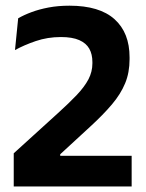

<svg xmlns="http://www.w3.org/2000/svg" viewBox="-20 -672 527 692"><path d="M29.5 0V-119.5L187.5 -263Q229 -300.5 256.8 -329.8Q284.5 -359 298.8 -386.2Q313 -413.5 313 -443.5V-448.5Q313 -476.5 301.8 -496.5Q290.5 -516.5 265.5 -527.5Q240.5 -538.5 199.5 -538.5Q151.5 -538.5 109 -524Q66.5 -509.5 34 -491.5L45.5 -606Q66 -618 93.5 -628.2Q121 -638.5 155.2 -645Q189.5 -651.5 230.5 -651.5Q338.5 -651.5 392.8 -602.8Q447 -554 447 -465.5V-458.5Q447 -410.5 431 -371.8Q415 -333 383.5 -295.8Q352 -258.5 304.5 -215L197 -116V-90L141.5 -110.5H454.5V0Z"/></svg>

Font: Anek Latin Medium SemiBold
Style: Regular
Weight: 600
Version: Version 1.003